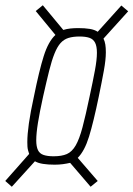

<svg xmlns="http://www.w3.org/2000/svg" viewBox="-37 -711 508 731"><path d="M8 0 -17 -22 74 -125Q72 -131 70 -138Q68 -145 67.5 -153Q67 -161 67 -170Q67 -199 73 -241.5Q79 -284 92 -343Q112 -442 129.5 -497.5Q147 -553 174 -578L99 -669L126 -691L204 -597Q217 -601 231 -602.5Q245 -604 261 -604Q286 -604 304.5 -601Q323 -598 335 -590L425 -690L451 -668L357 -564Q362 -554 364 -541.5Q366 -529 366 -512Q366 -484 358.5 -442.5Q351 -401 339 -343Q319 -246 302 -191Q285 -136 259 -110L335 -22L308 0L230 -91Q217 -88 202.5 -86Q188 -84 171 -84Q146 -84 127 -87Q108 -90 96 -97ZM167 -116Q198 -116 217.5 -124.5Q237 -133 251 -157Q265 -181 277 -226Q289 -271 304 -343Q317 -403 324.5 -443.5Q332 -484 332 -510Q332 -535 325 -548.5Q318 -562 303.5 -567Q289 -572 266 -572Q241 -572 223.5 -566.5Q206 -561 193.5 -547Q181 -533 170.5 -507Q160 -481 150 -441Q140 -401 127 -343Q114 -284 107.5 -243.5Q101 -203 101 -177Q101 -153 107.5 -139.5Q114 -126 129 -121Q144 -116 167 -116Z"/></svg>

Font: Saira UltraCondensed Thin
Style: Italic
Weight: 250
Width: 1
Italic angle: -12°
Designer: Hector Gatti with collaboration of the Omnibus-Type team
Foundry: Omnibus-Type
Version: Version 1.101